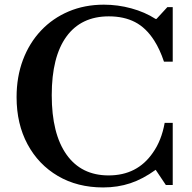

<svg xmlns="http://www.w3.org/2000/svg" viewBox="-20 -792 822 822"><path d="M421.5 10.5Q311.5 10.5 228 -38.5Q144.5 -87.5 97.8 -174.5Q51 -261.5 51 -376Q51 -463 78.2 -535.5Q105.5 -608 155.5 -661Q205.5 -714 274 -743Q342.5 -772 424.5 -772Q484.5 -772 542.2 -756.2Q600 -740.5 646 -711H650L696.5 -761.5H719.5V-528H682Q664.5 -580.5 640.5 -618Q605.5 -673 558 -697.5Q510.5 -722 446 -722Q327.5 -722 264.5 -635.5Q201.5 -549 201.5 -384.5Q201.5 -219.5 264.8 -130.2Q328 -41 445 -41Q567.5 -41 634 -137.5Q671.5 -190 685 -266H719.5V0H690L646.5 -65Q592 -25.5 538 -7.5Q484 10.5 421.5 10.5Z"/></svg>

Font: Libre Caslon Text Medium
Style: Regular
Weight: 500
Designer: Pablo Impallari, Rodrigo Fuenzalida, Katja Schimmel
Foundry: Pablo Impallari, Rodrigo Fuenzalida
Version: Version 2.000